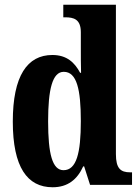

<svg xmlns="http://www.w3.org/2000/svg" viewBox="-20 -780 590 810"><path d="M202 10C266 10 306 -23 331 -78H335L360 0H537V-53H529C489 -53 469 -69 469 -130V-760H247V-707H255C291 -707 321 -699 321 -644V-583C321 -545 321 -503 322 -473H318C295 -516 262 -548 201 -548C95 -548 34 -460 34 -267C34 -75 95 10 202 10ZM248 -62C201 -62 183 -130 183 -268C183 -403 201 -477 249 -477C304 -477 321 -403 321 -269C321 -135 303 -62 248 -62Z"/></svg>

Font: Noto Serif Lao ExtraCondensed ExtraBold
Style: Regular
Weight: 800
Width: 2
Designer: Monotype Design Team
Foundry: Monotype Imaging Inc.
Version: Version 2.003